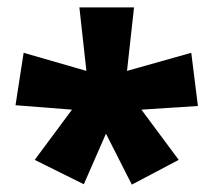

<svg xmlns="http://www.w3.org/2000/svg" viewBox="-20 -780 577 520"><path d="M343 -760 324 -588 498 -637 516 -493 363 -483 464 -347 337 -280 267 -418 207 -281 74 -347 175 -483 22 -495 44 -637 214 -588 195 -760Z"/></svg>

Font: Noto Sans Hebrew Black
Style: Regular
Weight: 900
Designer: Monotype Design Team
Foundry: Monotype Imaging Inc.
Version: Version 2.003